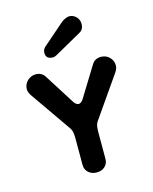

<svg xmlns="http://www.w3.org/2000/svg" viewBox="-95 -655 581 729"><g transform="rotate(-15 195.0 -290.0)"><path d="M195 10Q176 10 163 -1.5Q150 -13 150 -32V-137Q150 -148 148.5 -158.5Q147 -169 140 -179L28 -340Q20 -353 20 -364Q20 -383 34 -396.5Q48 -410 67 -410Q91 -410 103 -390L177 -273Q186 -259 196 -259Q206 -259 215 -273L287 -390Q299 -410 323 -410Q343 -410 356.5 -396.5Q370 -383 370 -364Q370 -353 362 -340L250 -179Q243 -169 241.5 -158.5Q240 -148 240 -137V-32Q240 -13 227.5 -1.5Q215 10 195 10ZM130 -502 215 -576Q230 -588 246 -590Q262 -590 273.5 -578.5Q285 -567 285 -550Q285 -528 268 -519L163 -460Q160 -459 156.5 -457Q153 -455 148 -455Q120 -455 120 -480Q120 -493 130 -502Z"/></g></svg>

Font: Dongle
Style: Bold
Weight: 700
Designer: Yanghee Ryu
Foundry: Yanghee Ryu
Version: Version 2.000